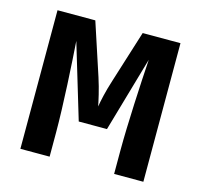

<svg xmlns="http://www.w3.org/2000/svg" viewBox="-85 -643 771 736"><g transform="rotate(15 300.0 -275.0)"><path d="M172 0V-94C172 -204 162 -370 156 -455L245 -159H357L443 -457C437 -366 428 -195 428 -94V0H544V-550H394L329 -343C314 -297 305 -254 302 -234C298 -254 289 -297 274 -343L206 -550H56V0Z"/></g></svg>

Font: Tekne LDO
Style: Bold
Weight: 700
Monospace: yes
Designer: Alessio Laiso, Mario Rullo, Paolo Rosset
Foundry: Alessio Laiso
Version: Version 1.000;hotconv 1.0.109;makeotfexe 2.5.65596